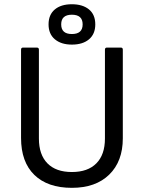

<svg xmlns="http://www.w3.org/2000/svg" viewBox="-20 -881 684 913"><path d="M321.8 -668.9Q271 -668.9 241 -694.1Q210.9 -719.2 210.9 -765.1Q210.9 -811 240.5 -835.9Q270 -860.8 321.8 -860.8Q373 -860.8 403.1 -836.2Q433.1 -811.5 433.1 -765.1Q433.1 -719.2 403.3 -694.1Q373.5 -668.9 321.8 -668.9ZM321.8 -719.2Q373 -719.2 373 -765.1Q373 -811 321.8 -811Q271 -811 271 -765.1Q271 -719.2 321.8 -719.2ZM321.8 12.2Q206.5 12.2 143.3 -49.3Q80.1 -110.8 80.1 -225.1V-645Q80.1 -654.8 89.8 -654.8H154.8Q165 -654.8 165 -645V-222.2Q165 -145.5 205.6 -104.2Q246.1 -63 321.8 -63Q397.5 -63 438.2 -104.2Q479 -145.5 479 -222.2V-645Q479 -654.8 488.8 -654.8H554.2Q564 -654.8 564 -645V-223.1Q564 -113.8 499.5 -50.8Q435.1 12.2 321.8 12.2Z"/></svg>

Font: Sofia Sans
Style: Regular
Weight: 400
Designer: Botio Nikoltchev, Ani Petrova
Foundry: lettersoup
Version: Version 4.100